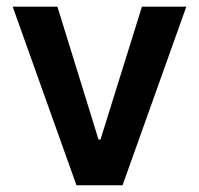

<svg xmlns="http://www.w3.org/2000/svg" viewBox="-20 -550 592 570"><path d="M343.8 0H207L17.6 -530.3H150.4L272.5 -135.7H278.3L401.4 -530.3H533.2Z"/></svg>

Font: Pretendard Std SemiBold
Style: Regular
Weight: 600
Designer: Base glyphs from Inter by Rasmus Andersson; Hangeul glyphs from Noto Sans CJK(Source Han Sans) by Jang Soo-young and Kan
Foundry: Kil Hyung-jin
Version: Version 1.309